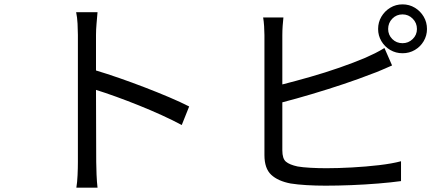

<svg xmlns="http://www.w3.org/2000/svg" viewBox="-20 -830 2040 880"><path d="M337 -88Q337 -102 337 -144Q337 -186 337 -244.5Q337 -303 337 -368.5Q337 -434 337 -495Q337 -556 337 -602.5Q337 -649 337 -670Q337 -691 335.5 -721Q334 -751 329 -774H427Q425 -751 422.5 -722Q420 -693 420 -670V-507Q470 -492 527.5 -472Q585 -452 643.5 -429.5Q702 -407 755 -384.5Q808 -362 847 -342L813 -257Q772 -279 721.5 -302Q671 -325 617.5 -346.5Q564 -368 513 -386.5Q462 -405 420 -418L421 -88Q421 -65 422.5 -30Q424 5 427 30H330Q334 6 335.5 -27Q337 -60 337 -88Z M1759 -697Q1759 -670 1778 -651Q1797 -632 1825 -632Q1852 -632 1871.5 -651Q1891 -670 1891 -697Q1891 -725 1871.5 -744.5Q1852 -764 1825 -764Q1797 -764 1778 -744.5Q1759 -725 1759 -697ZM1713 -697Q1713 -728 1728 -753.5Q1743 -779 1768.5 -794.5Q1794 -810 1825 -810Q1856 -810 1881.5 -794.5Q1907 -779 1922 -753.5Q1937 -728 1937 -697Q1937 -667 1922 -641.5Q1907 -616 1881.5 -601Q1856 -586 1825 -586Q1794 -586 1768.5 -601Q1743 -616 1728 -641.5Q1713 -667 1713 -697ZM1279 -750Q1277 -733 1275.5 -711.5Q1274 -690 1274 -669V-443Q1333 -458 1401.5 -477.5Q1470 -497 1536 -520Q1602 -543 1654 -565Q1677 -575 1699 -586Q1721 -597 1742 -610L1777 -530Q1756 -521 1731 -510Q1706 -499 1683 -491Q1627 -469 1555.5 -445Q1484 -421 1410 -399Q1336 -377 1274 -361V-141Q1274 -103 1290.5 -89Q1307 -75 1344 -67Q1367 -63 1403 -61Q1439 -59 1476 -59Q1529 -59 1593 -62.5Q1657 -66 1717 -73Q1777 -80 1818 -91V0Q1775 6 1714.5 11Q1654 16 1590.5 18.5Q1527 21 1472 21Q1428 21 1385.5 18.5Q1343 16 1312 11Q1254 0 1223 -29Q1192 -58 1192 -119Q1192 -143 1192 -189Q1192 -235 1192 -292.5Q1192 -350 1192 -410.5Q1192 -471 1192 -525Q1192 -579 1192 -617.5Q1192 -656 1192 -669Q1192 -687 1190.5 -710Q1189 -733 1186 -750Z"/></svg>

Font: Go Noto Current
Style: Regular
Weight: 400
Designer: Monotype Design Team
Foundry: Monotype Imaging Inc.
Version: Version 2.007; ttfautohint (v1.8) -l 8 -r 50 -G 200 -x 14 -D